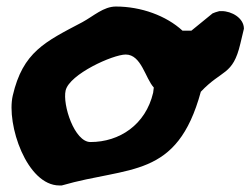

<svg xmlns="http://www.w3.org/2000/svg" viewBox="-20 -521 767 588"><path d="M181 -244C193 -294 326 -354 365 -354C413 -354 425 -281 451 -253C451 -251 449 -239 449 -237C426 -139 346 -86 257 -86C208 -86 171 -200 181 -244ZM19 -228C-1 -140 62 47 162 47H169C376 -13 522 28 595 -240C660 -309 693 -289 716 -387C718 -394 725 -426 727 -433C727 -466 689 -487 659 -487H652C647 -486 632 -481 631 -480L566 -427H539C489 -473 412 -501 335 -501C297 -501 267 -472 232 -453C118 -393 50 -362 19 -228Z"/></svg>

Font: Charger
Style: OversprayIt
Weight: 400
Designer: Jasper
Foundry: Cannot Into Space Fonts
Version: Version 0.980